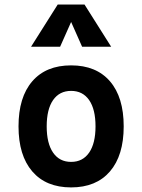

<svg xmlns="http://www.w3.org/2000/svg" viewBox="-20 -815 626 845"><path d="M293 9.8Q182.6 9.8 122.1 -60.5Q61.5 -130.9 61.5 -258.8Q61.5 -387.2 122.1 -457.3Q182.6 -527.3 293 -527.3Q403.3 -527.3 463.9 -457.3Q524.4 -387.2 524.4 -258.8Q524.4 -130.9 463.9 -60.5Q403.3 9.8 293 9.8ZM293 -102.5Q344.2 -102.5 372.3 -143.3Q400.4 -184.1 400.4 -258.8Q400.4 -334 372.3 -374.5Q344.2 -415 293 -415Q241.7 -415 213.6 -374.5Q185.5 -334 185.5 -258.8Q185.5 -184.1 213.6 -143.3Q241.7 -102.5 293 -102.5ZM116.7 -609.4 233.9 -794.9H352.1L469.2 -609.4H341.3L293 -718.3L244.6 -609.4Z"/></svg>

Font: CaskaydiaCove NFP SemiBold
Style: Regular
Weight: 600
Designer: Aaron Bell
Foundry: Saja Typeworks
Version: Version 2111.001; VTT 6.35;Nerd Fonts 3.1.1